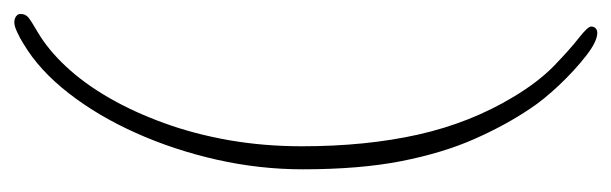

<svg xmlns="http://www.w3.org/2000/svg" viewBox="-320 -368 875 275"><g transform="rotate(90 117.5 -230.5)"><path d="M12 186.5Q9 186.5 6.2 185.5Q3.5 184.5 1.8 182.5Q0 180.5 0 177.5Q0 170.5 5.2 166.2Q10.5 162 26 153Q51.5 138 75.5 112.2Q99.5 86.5 120 51Q140.5 15.5 156.2 -27.8Q172 -71 180.8 -121Q189.5 -171 189.5 -225.5Q189.5 -317 172.8 -391.8Q156 -466.5 119 -528Q97.5 -564 74 -586.8Q50.5 -609.5 34.2 -622.2Q18 -635 18 -639.5Q18 -642.5 19.2 -644.5Q20.5 -646.5 22.5 -647.5Q24.5 -648.5 27 -648.5Q39.5 -648.5 60.2 -632.2Q81 -616 102 -593.8Q123 -571.5 135.5 -552.5Q159.5 -517 179.2 -472.2Q199 -427.5 210.8 -367.8Q222.5 -308 222.5 -226.5Q222.5 -165 208.8 -103.8Q195 -42.5 170.5 12.2Q146 67 113.2 109Q80.5 151 42.5 173.5Q35.5 178 26.5 182.2Q17.5 186.5 12 186.5Z"/></g></svg>

Font: Gluten Thin Thin
Style: Regular
Weight: 250
Version: Version 1.300